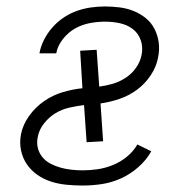

<svg xmlns="http://www.w3.org/2000/svg" viewBox="-20 -562 590 594"><path d="M235 12Q210 12 185 9.5Q160 7 137 -0.5Q114 -8 95 -21.5Q76 -35 63 -54Q50 -73 45 -97Q40 -121 45 -147Q51 -177 70.5 -204Q90 -231 117 -249.5Q144 -268 174.5 -277Q205 -286 235 -289L228 -405L279 -408L287 -294Q309 -297 329.5 -303Q350 -309 369 -321.5Q388 -334 401 -352.5Q414 -371 418 -392Q423 -416 415.5 -437.5Q408 -459 391 -472Q374 -485 351.5 -490Q329 -495 305 -495Q282 -495 258 -490.5Q234 -486 212.5 -474Q191 -462 174.5 -441Q158 -420 154 -397H102Q106 -419 116.5 -439.5Q127 -460 142.5 -477.5Q158 -495 177.5 -508Q197 -521 218.5 -528.5Q240 -536 262 -539Q284 -542 305 -542Q328 -542 351 -539Q374 -536 394.5 -527.5Q415 -519 431.5 -505.5Q448 -492 458 -472.5Q468 -453 471 -430.5Q474 -408 469 -384Q464 -356 446.5 -329.5Q429 -303 404 -284.5Q379 -266 349.5 -256Q320 -246 291 -242L299 -125L248 -122L240 -237Q217 -234 194.5 -229Q172 -224 152 -212Q132 -200 116.5 -180.5Q101 -161 97 -139Q93 -121 97 -104.5Q101 -88 111.5 -75.5Q122 -63 136.5 -55.5Q151 -48 167 -43.5Q183 -39 200.5 -37Q218 -35 236 -35Q259 -35 282.5 -38.5Q306 -42 329.5 -51.5Q353 -61 373 -77.5Q393 -94 405 -115L448 -94Q433 -67 408 -45Q383 -23 354 -10Q325 3 295 7.5Q265 12 235 12Z"/></svg>

Font: Lode Dark
Style: Italic
Weight: 400
Italic angle: -11°
Monospace: yes
Designer: Belleve Invis
Foundry: Belleve Invis
Version: Version 29.2.0; ttfautohint (v1.8.3)